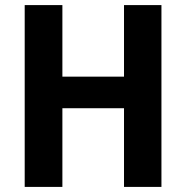

<svg xmlns="http://www.w3.org/2000/svg" viewBox="-20 -734 731 754"><path d="M614 0V-714H467V-433H225V-714H77V0H225V-309H467V0Z"/></svg>

Font: Noto Sans Lao Looped SemiCondensed
Style: Bold
Weight: 700
Width: 4
Designer: Mark Frömberg, Ben Mitchell
Foundry: The Fontpad Ltd
Version: Version 1.002